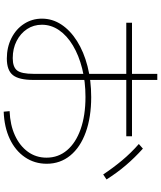

<svg xmlns="http://www.w3.org/2000/svg" viewBox="64 -910 872 1040"><g transform="rotate(90 500.0 -390.0)"><path d="M582 -6Q657 -9 713.5 -35Q770 -61 802 -105Q834 -149 834 -206Q834 -270 793.5 -317.5Q753 -365 679 -391Q605 -417 505 -417Q422 -417 351 -399Q280 -381 226.5 -349Q173 -317 143.5 -274Q114 -231 114 -181Q114 -136 137.5 -100.5Q161 -65 202 -44Q243 -23 295 -23Q343 -23 361.5 -46.5Q380 -70 380 -136V-806H413V-135Q413 -57 387 -24Q361 9 297 9Q236 9 186.5 -16Q137 -41 109 -84.5Q81 -128 81 -181Q81 -238 113 -286.5Q145 -335 203 -371.5Q261 -408 338.5 -428Q416 -448 506 -448Q615 -448 696.5 -418.5Q778 -389 822.5 -334.5Q867 -280 867 -207Q867 -141 831.5 -89Q796 -37 732.5 -7Q669 23 585 26ZM103 -638V-669H718V-638ZM925 -513Q889 -567 849 -615Q809 -663 760 -706L785 -728Q834 -684 875 -636Q916 -588 952 -531Z"/></g></svg>

Font: M PLUS 1 ExtraLight
Style: Regular
Weight: 250
Version: Version 1.001